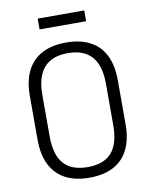

<svg xmlns="http://www.w3.org/2000/svg" viewBox="-93 -924 785 999"><g transform="rotate(-10 299.0 -424.0)"><path d="M299 7Q224 7 172 -20.5Q120 -48 93 -102Q66 -156 66 -234V-466Q66 -545 93 -598.5Q120 -652 172 -679.5Q224 -707 299 -707Q374 -707 426 -679.5Q478 -652 504.5 -598.5Q531 -545 531 -466V-234Q531 -156 504.5 -102Q478 -48 426 -20.5Q374 7 299 7ZM299 -49Q384 -49 425.5 -96Q467 -143 467 -240V-460Q467 -556 425 -603.5Q383 -651 299 -651Q215 -651 173 -603.5Q131 -556 131 -460V-240Q131 -143 172.5 -96Q214 -49 299 -49ZM422 -855V-798H176V-855Z"/></g></svg>

Font: Pathway Extreme SemiCondensed ExtraLight
Style: Regular
Weight: 250
Width: 4
Version: Version 1.001;gftools[0.9.26]